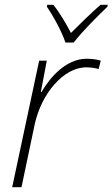

<svg xmlns="http://www.w3.org/2000/svg" viewBox="-20 -784 471 804"><path d="M254 -606H289C321 -649 389 -717 430 -756L431 -764H401C361 -729 314 -683 277 -646C258 -683 231 -730 203 -764H178L176 -756C204 -716 240 -649 254 -606ZM31 0H70L125 -262C153 -392 246 -502 341 -502C362 -502 379 -499 393 -495L402 -530C386 -535 365 -538 343 -538C254 -538 187 -456 154 -399H151L176 -530H144Z"/></svg>

Font: Noto Sans ExtraLight
Style: Italic
Weight: 200
Italic angle: -12°
Designer: Monotype Design Team
Foundry: Monotype Imaging Inc.
Version: Version 2.013